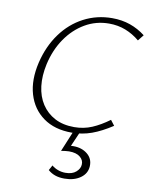

<svg xmlns="http://www.w3.org/2000/svg" viewBox="-99 -737 841 1077"><g transform="rotate(10 321.0 -198.5)"><path d="M339 7Q241 7 176.5 -39.5Q112 -86 88.5 -166Q65 -246 89 -348Q112 -444 164 -515.5Q216 -587 290.5 -626Q365 -665 452 -665Q508 -665 555 -648.5Q602 -632 642 -601L615 -567Q578 -598 534.5 -615Q491 -632 440 -632Q366 -632 303.5 -595.5Q241 -559 197 -495Q153 -431 134 -347Q119 -279 126 -220.5Q133 -162 161.5 -118.5Q190 -75 236.5 -50.5Q283 -26 347 -26Q401 -26 448 -46Q495 -66 544 -102L567 -72Q506 -32 452 -12.5Q398 7 339 7ZM347 0H383L341 96L315 87Q324 84 336.5 82Q349 80 362 80Q410 80 442 106Q474 132 472 175Q470 217 434 242.5Q398 268 343 268Q313 268 290 260Q267 252 249 236L265 207Q280 220 300.5 227.5Q321 235 343 235Q382 235 403.5 216Q425 197 426 174Q428 149 406.5 131Q385 113 343 113Q334 113 322 114.5Q310 116 298 118Z"/></g></svg>

Font: Ysabeau Office ExtraLight
Style: Italic
Weight: 250
Italic angle: -12°
Designer: Christian Thalmann (Catharsis Fonts)
Version: Version 2.001;gftools[0.9.30]; featfreeze: tnum,lnum,ss02